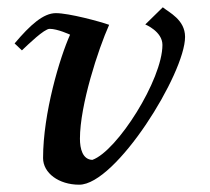

<svg xmlns="http://www.w3.org/2000/svg" viewBox="-20 -493 576 526"><path d="M20 -374 40 -355C57 -371 101 -414 116 -414C138 -414 172 -398 172 -398C144 -336 98 -183 98 -60C98 -19 141 13 197 13C298 13 487 -292 487 -392C487 -439 443 -459 426 -473L378 -426C378 -426 425 -407 425 -370C425 -275 301 -79 233 -55C206 -56 199 -86 199 -113C199 -205 249 -358 279 -425C254 -434 169 -457 133 -457C99 -457 63 -425 20 -374Z"/></svg>

Font: KpRoman
Style: SemiboldItalic
Weight: 600
Italic angle: -11°
Version: Version 0.66